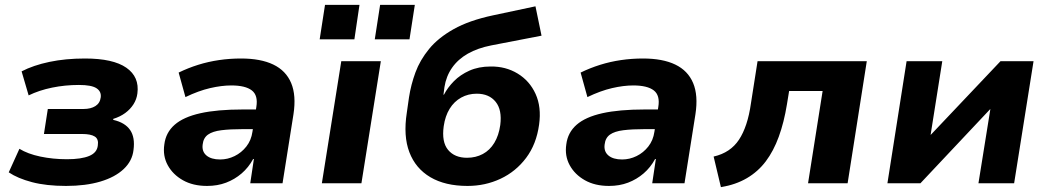

<svg xmlns="http://www.w3.org/2000/svg" viewBox="-20 -755 4320 791"><path d="M252 11Q171 11 112 -4.5Q53 -20 16 -45L60 -142Q94 -121 146 -110Q198 -99 256 -99Q315 -99 347.5 -112.5Q380 -126 383 -156Q387 -182 370.5 -192.5Q354 -203 318 -203H161L177 -306H324Q354 -306 373 -318Q392 -330 395 -354Q398 -378 377.5 -391.5Q357 -405 305 -405Q248 -405 194.5 -394Q141 -383 98 -362L69 -461Q117 -486 183.5 -500Q250 -514 330 -514Q446 -514 500.5 -476Q555 -438 546 -370Q543 -346 530 -325.5Q517 -305 496 -289.5Q475 -274 446 -265L447 -261Q495 -250 516 -219.5Q537 -189 530 -137Q525 -92 489.5 -58.5Q454 -25 393.5 -7Q333 11 252 11Z M833 11Q775 11 733.5 -12.5Q692 -36 671 -74.5Q650 -113 657 -160Q663 -209 699.5 -241Q736 -273 805.5 -288.5Q875 -304 980 -304H1054L1042 -223H980Q928 -223 892 -218.5Q856 -214 837 -200.5Q818 -187 815 -160Q811 -131 830.5 -114.5Q850 -98 887 -98Q918 -98 946.5 -112Q975 -126 995 -151.5Q1015 -177 1020 -212L1036 -314Q1044 -362 1017.5 -382.5Q991 -403 933 -403Q893 -403 845.5 -392Q798 -381 744 -355L716 -456Q755 -475 796.5 -488Q838 -501 882.5 -507.5Q927 -514 973 -514Q1054 -514 1106 -489Q1158 -464 1179.5 -413Q1201 -362 1189 -284L1144 0H1011L1026 -100H1023Q1004 -65 975.5 -40.5Q947 -16 911.5 -2.5Q876 11 833 11Z M1306 0 1386 -503H1549L1469 0ZM1524 -593 1546 -735H1689L1667 -593ZM1297 -593 1319 -735H1461L1440 -593Z M1906 11Q1814 11 1753 -25Q1692 -61 1666.5 -128Q1641 -195 1656 -291L1665 -354Q1673 -406 1691.5 -456.5Q1710 -507 1747.5 -553Q1785 -599 1849 -635Q1913 -671 2012 -692L2186 -729L2211 -608L2004 -568Q1948 -557 1907.5 -534Q1867 -511 1842.5 -476Q1818 -441 1811 -396L1807 -365H1809Q1824 -394 1850 -420.5Q1876 -447 1914 -464Q1952 -481 2001 -481Q2063 -482 2112.5 -452Q2162 -422 2186.5 -368Q2211 -314 2201 -242Q2190 -161 2147.5 -104.5Q2105 -48 2042 -18.5Q1979 11 1906 11ZM1904 -105Q1940 -105 1969 -120.5Q1998 -136 2016.5 -166.5Q2035 -197 2041 -240Q2049 -302 2022 -335.5Q1995 -369 1944 -369Q1909 -369 1880 -353Q1851 -337 1832.5 -307Q1814 -277 1808 -235Q1799 -170 1826 -137.5Q1853 -105 1904 -105Z M2489 11Q2431 11 2389.5 -12.5Q2348 -36 2327 -74.5Q2306 -113 2313 -160Q2319 -209 2355.5 -241Q2392 -273 2461.5 -288.5Q2531 -304 2636 -304H2710L2698 -223H2636Q2584 -223 2548 -218.5Q2512 -214 2493 -200.5Q2474 -187 2471 -160Q2467 -131 2486.5 -114.5Q2506 -98 2543 -98Q2574 -98 2602.5 -112Q2631 -126 2651 -151.5Q2671 -177 2676 -212L2692 -314Q2700 -362 2673.5 -382.5Q2647 -403 2589 -403Q2549 -403 2501.5 -392Q2454 -381 2400 -355L2372 -456Q2411 -475 2452.5 -488Q2494 -501 2538.5 -507.5Q2583 -514 2629 -514Q2710 -514 2762 -489Q2814 -464 2835.5 -413Q2857 -362 2845 -284L2800 0H2667L2682 -100H2679Q2660 -65 2631.5 -40.5Q2603 -16 2567.5 -2.5Q2532 11 2489 11Z M2950 16 2920 -110Q2955 -118 2981 -135.5Q3007 -153 3024.5 -179.5Q3042 -206 3054.5 -243.5Q3067 -281 3074 -331L3101 -503H3551L3472 0H3309L3369 -380H3231L3222 -325Q3210 -251 3188.5 -192Q3167 -133 3135 -90.5Q3103 -48 3057 -21Q3011 6 2950 16Z M3636 0 3715 -503H3862L3814 -200H3815L4102 -503H4238L4158 0H4011L4060 -305H4059L3772 0Z"/></svg>

Font: Nunito Sans 7pt ExtraBold
Style: Italic
Weight: 800
Italic angle: -9°
Designer: Vernon Adams
Foundry: Vernon Adams
Version: Version 3.101;gftools[0.9.27]